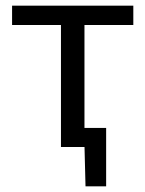

<svg xmlns="http://www.w3.org/2000/svg" viewBox="-20 -516 510 674"><path d="M280.2 138 276.4 -11.1 294.9 0H216.5V-67Q250.5 -67 284.6 -67Q318.7 -67 352.6 -67Q352.6 -41.3 352.6 -14.5Q352.6 12.3 352.6 38.1Q352.6 63 352.6 88Q352.6 113 352.6 138ZM194 0Q194 -55.3 194 -106.4Q194 -157.6 194 -218.8V-268.8Q194 -311.4 194 -346.6Q194 -381.8 194 -414.7Q194 -447.5 194 -483L221.7 -428.3H202.3Q159.2 -428.3 113.2 -428.3Q67.2 -428.3 22.4 -428.3V-496.2H448V-428.3Q403.4 -428.3 357.4 -428.3Q311.4 -428.3 268.2 -428.3H248.8L276.5 -483Q276.5 -447.5 276.5 -414.7Q276.5 -381.8 276.5 -346.6Q276.5 -311.4 276.5 -268.8V-218.8Q276.5 -157.6 276.5 -106.4Q276.5 -55.3 276.5 0Z"/></svg>

Font: Commissioner Thin
Style: Regular
Weight: 100
Designer: Kostas Bartsokas
Foundry: Kostas Bartsokas
Version: Version 1.001;gftools[0.9.23]